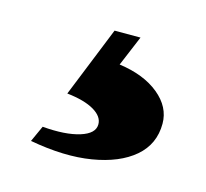

<svg xmlns="http://www.w3.org/2000/svg" viewBox="-53 -69 407 379"><g transform="rotate(15 150.5 120.5)"><path d="M36 243 51 210Q98 214 127 205Q156 196 156 177Q156 161 136.5 149.5Q117 138 81 134L139 -10H192L166 52Q217 59 247.5 84Q278 109 278 143Q278 185 247 211.5Q216 238 161.5 247Q107 256 36 243Z"/></g></svg>

Font: Platypi
Style: Bold
Weight: 700
Designer: David Sargent
Foundry: Bolt Cutter Type
Version: Version 1.200; ttfautohint (v1.8.4.7-5d5b)